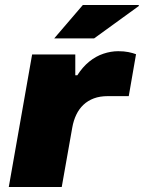

<svg xmlns="http://www.w3.org/2000/svg" viewBox="-20 -745 573 765"><path d="M15 0 108 -528H280V-445H288Q309 -478 335.5 -499.5Q362 -521 392 -531Q422 -541 451 -541Q474 -541 491.5 -537.5Q509 -534 522 -529L493 -362H410Q378 -362 354 -353Q330 -344 312.5 -327.5Q295 -311 284 -288Q273 -265 268 -237L226 0ZM196 -592 310 -725H533V-721L355 -592Z"/></svg>

Font: Archivo SemiExpanded Black
Style: Italic
Weight: 900
Width: 6
Italic angle: -10°
Designer: Hector Gatti
Foundry: Omnibus-Type
Version: Version 2.001